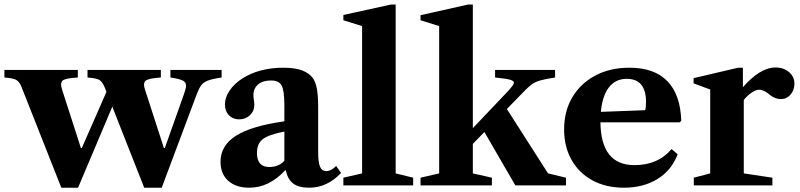

<svg xmlns="http://www.w3.org/2000/svg" viewBox="-34 -842 3633 872"><path d="M244.5 10.5 63.5 -447.5Q54 -471 40 -479Q26 -487 -14 -490V-524.5H319.5V-490Q265 -487 251.5 -476.8Q238 -466.5 247.5 -436.5L333.5 -169.5H337.5L449.5 -425L440.5 -447.5Q430.5 -471 417 -479Q403.5 -487 363.5 -490V-524.5H696.5V-490Q642.5 -486.5 628.5 -476.2Q614.5 -466 624 -436.5L710.5 -169.5H714.5L801.5 -414.5Q805.5 -426.5 808.2 -436.2Q811 -446 811 -453Q811 -469 795.5 -476.5Q780 -484 740 -490V-524.5H972.5V-490Q930.5 -484 909.5 -475.8Q888.5 -467.5 878.8 -453.2Q869 -439 859.5 -414L700.5 10.5H621L476 -357.5L320.5 10.5Z M1098 10.5Q1037.5 10.5 1002.5 -21Q967.5 -52.5 967.5 -107Q967.5 -181 1037.8 -225.5Q1108 -270 1257.5 -291V-363.5Q1257.5 -430.5 1245.2 -453.5Q1233 -476.5 1197 -476.5Q1160 -476.5 1138.5 -458.8Q1117 -441 1117 -410Q1117 -399 1119 -387.8Q1121 -376.5 1121 -366Q1121 -337.5 1101.2 -318.8Q1081.5 -300 1052.5 -300Q1023.5 -300 1005.5 -318.8Q987.5 -337.5 987.5 -367.5Q987.5 -398.5 1008 -429.5Q1028.5 -460.5 1065.5 -485Q1143.5 -534.5 1253 -534.5Q1306.5 -534.5 1339.2 -521.8Q1372 -509 1388.5 -485Q1400 -466.5 1405.5 -437Q1411 -407.5 1411 -352.5V-148.5Q1411 -104.5 1419.5 -84.8Q1428 -65 1448 -65Q1470.5 -65 1492.5 -88.5L1515 -56.5Q1451.5 10.5 1370.5 10.5Q1322 10.5 1297 -9Q1272 -28.5 1264.5 -68H1260.5Q1188 10.5 1098 10.5ZM1189 -83.5Q1231.5 -83.5 1257.5 -111.5V-244.5Q1185.5 -230.5 1159.2 -209.8Q1133 -189 1133 -147.5Q1133 -83.5 1189 -83.5Z M1525.5 0V-35L1610.5 -54.5V-723.5L1525.5 -750V-774L1742 -821.5H1763V-54.5L1842.5 -35V0Z M1876 0V-35L1960.5 -54.5V-723.5L1876 -750V-773L2092 -821.5H2113.5V-260L2275.5 -430.5Q2287 -443.5 2293.5 -452Q2300 -460.5 2300 -466.5Q2300 -475 2282.5 -480Q2265 -485 2214.5 -490V-524.5H2487V-490Q2443.5 -483.5 2420.2 -476.8Q2397 -470 2383 -460Q2369 -450 2352.5 -433.5L2268 -347L2455 -54.5L2536.5 -35V0H2306.5L2166 -242.5L2113.5 -188.5V-54.5L2200 -35V0Z M2800 10.5Q2718 10.5 2656.8 -22.8Q2595.5 -56 2561.8 -115.8Q2528 -175.5 2528 -254Q2528 -337.5 2565.5 -400.5Q2603 -463.5 2669.8 -499Q2736.5 -534.5 2824.5 -534.5Q2938 -534.5 2997.2 -473.2Q3056.5 -412 3060 -293L3052.5 -286.5H2693Q2695 -92 2847.5 -92Q2954.5 -92 3016 -165L3043.5 -141.5Q3017 -69.5 2952.8 -29.5Q2888.5 10.5 2800 10.5ZM2812 -484Q2761.5 -484 2731.5 -445.2Q2701.5 -406.5 2695 -334L2896 -341.5Q2900 -352 2900 -379Q2900 -484 2812 -484Z M3117 0V-35L3191.5 -54.5V-435.5L3116 -463.5V-487L3318.5 -534.5H3340V-446Q3378 -489.5 3415.2 -512.5Q3452.5 -535.5 3488 -535.5Q3525 -535.5 3549.5 -514.5Q3574 -493.5 3574 -462.5Q3574 -432.5 3556.2 -412.2Q3538.5 -392 3512.5 -392Q3486.5 -392 3463.5 -410.5Q3435 -434.5 3414 -434.5Q3399 -434.5 3379.2 -421Q3359.5 -407.5 3344 -388V-54.5L3474 -35V0Z"/></svg>

Font: Libre Caslon Text
Style: Bold
Weight: 700
Designer: Pablo Impallari, Rodrigo Fuenzalida, Katja Schimmel
Foundry: Pablo Impallari, Rodrigo Fuenzalida
Version: Version 2.000